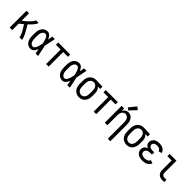

<svg xmlns="http://www.w3.org/2000/svg" viewBox="359 -2423 4282 4282"><g transform="rotate(45 2500.0 -282.5)"><path d="M60 0V-530H140V-297L154 -308Q171 -321 188 -335Q205 -349 221.5 -363.5Q238 -378 254 -392.5Q270 -407 285.5 -422.5Q301 -438 314.5 -454.5Q328 -471 342 -489.5Q356 -508 356 -530H440Q440 -504 425 -482Q410 -460 394 -440Q378 -420 361 -401.5Q344 -383 326 -365.5Q308 -348 291 -331Q448 -84 448 0H368Q368 -72 233 -280Q222 -271 212 -262Q192 -246 172 -230Q156 -217 140 -205V0Z M720 8Q679 8 642 -11Q605 -30 583 -65Q561 -100 552.5 -139.5Q544 -179 544 -220V-310Q544 -351 552.5 -390.5Q561 -430 583 -465Q605 -500 642 -519Q679 -538 720 -538Q782 -538 820 -481Q842 -449 857 -417Q860 -437 863 -457L865 -472L867 -482L868 -491Q871 -511 874 -530H954L952 -520L950 -511L946 -491L939 -457L937 -447L936 -442L934 -432L932 -423L930 -413L929 -408L927 -398L925 -389Q915 -337 904 -286L900 -269Q903 -257 906 -244L910 -225L912 -215L917 -191L920 -176Q926 -149 931 -122L933 -112L937 -93L939 -83Q943 -61 948 -39L950 -29L956 0H876Q873 -17 871 -34L869 -44L868 -53L865 -73L862 -92L860 -102L858 -118Q842 -83 820 -49Q782 8 720 8ZM720 -64Q756 -64 777.5 -99Q799 -134 809 -169Q819 -204 827 -240Q830 -254 833 -269L828 -291Q820 -327 810 -361.5Q800 -396 778.5 -431Q757 -466 720 -466Q686 -466 662 -438.5Q638 -411 631 -377.5Q624 -344 624 -310V-220Q624 -186 631 -152.5Q638 -119 662 -91.5Q686 -64 720 -64Z M1060 -458V-530H1440V-458ZM1210 0V-530H1290V0Z M1720 8Q1679 8 1642 -11Q1605 -30 1583 -65Q1561 -100 1552.5 -139.5Q1544 -179 1544 -220V-310Q1544 -351 1552.5 -390.5Q1561 -430 1583 -465Q1605 -500 1642 -519Q1679 -538 1720 -538Q1782 -538 1820 -481Q1842 -449 1857 -417Q1860 -437 1863 -457L1865 -472L1867 -482L1868 -491Q1871 -511 1874 -530H1954L1952 -520L1950 -511L1946 -491L1939 -457L1937 -447L1936 -442L1934 -432L1932 -423L1930 -413L1929 -408L1927 -398L1925 -389Q1915 -337 1904 -286L1900 -269Q1903 -257 1906 -244L1910 -225L1912 -215L1917 -191L1920 -176Q1926 -149 1931 -122L1933 -112L1937 -93L1939 -83Q1943 -61 1948 -39L1950 -29L1956 0H1876Q1873 -17 1871 -34L1869 -44L1868 -53L1865 -73L1862 -92L1860 -102L1858 -118Q1842 -83 1820 -49Q1782 8 1720 8ZM1720 -64Q1756 -64 1777.5 -99Q1799 -134 1809 -169Q1819 -204 1827 -240Q1830 -254 1833 -269L1828 -291Q1820 -327 1810 -361.5Q1800 -396 1778.5 -431Q1757 -466 1720 -466Q1686 -466 1662 -438.5Q1638 -411 1631 -377.5Q1624 -344 1624 -310V-220Q1624 -186 1631 -152.5Q1638 -119 1662 -91.5Q1686 -64 1720 -64Z M2250 8Q2207 8 2167 -9Q2127 -26 2100.5 -60Q2074 -94 2063 -135.5Q2052 -177 2052 -220V-310Q2052 -353 2063 -394.5Q2074 -436 2100.5 -470Q2127 -504 2167 -521Q2207 -538 2250 -538H2251L2455 -530V-458L2377 -463Q2384 -457 2391 -450Q2419 -423 2431.5 -386Q2444 -349 2444 -310V-220Q2444 -178 2433.5 -136.5Q2423 -95 2397 -60.5Q2371 -26 2331.5 -9Q2292 8 2250 8ZM2250 -64Q2277 -64 2301.5 -77.5Q2326 -91 2339.5 -115Q2353 -139 2358.5 -166Q2364 -193 2364 -220V-310Q2364 -337 2358.5 -364Q2353 -391 2339.5 -414.5Q2326 -438 2301.5 -452Q2277 -466 2250 -466Q2222 -466 2197.5 -452.5Q2173 -439 2158 -415.5Q2143 -392 2137.5 -365Q2132 -338 2132 -310V-220Q2132 -193 2137.5 -165.5Q2143 -138 2157.5 -114.5Q2172 -91 2197 -77.5Q2222 -64 2250 -64Z M2560 -458V-530H2940V-458ZM2710 0V-530H2790V0Z M3360 205V-310Q3360 -337 3355 -363.5Q3350 -390 3337 -413.5Q3324 -437 3300.5 -451.5Q3277 -466 3250 -466Q3223 -466 3199.5 -451.5Q3176 -437 3163 -413.5Q3150 -390 3145 -363.5Q3140 -337 3140 -310V0H3060V-530H3140V-454Q3150 -472 3163 -488Q3184 -512 3213.5 -525Q3243 -538 3275 -538Q3306 -538 3336 -525Q3366 -512 3386.5 -487.5Q3407 -463 3419 -433.5Q3431 -404 3435.5 -373Q3440 -342 3440 -310V205ZM3238 -563 3183 -606 3317 -770 3383 -718Z M3750 8Q3707 8 3667 -9Q3627 -26 3600.5 -60Q3574 -94 3563 -135.5Q3552 -177 3552 -220V-310Q3552 -353 3563 -394.5Q3574 -436 3600.5 -470Q3627 -504 3667 -521Q3707 -538 3750 -538H3751L3955 -530V-458L3877 -463Q3884 -457 3891 -450Q3919 -423 3931.5 -386Q3944 -349 3944 -310V-220Q3944 -178 3933.5 -136.5Q3923 -95 3897 -60.5Q3871 -26 3831.5 -9Q3792 8 3750 8ZM3750 -64Q3777 -64 3801.5 -77.5Q3826 -91 3839.5 -115Q3853 -139 3858.5 -166Q3864 -193 3864 -220V-310Q3864 -337 3858.5 -364Q3853 -391 3839.5 -414.5Q3826 -438 3801.5 -452Q3777 -466 3750 -466Q3722 -466 3697.5 -452.5Q3673 -439 3658 -415.5Q3643 -392 3637.5 -365Q3632 -338 3632 -310V-220Q3632 -193 3637.5 -165.5Q3643 -138 3657.5 -114.5Q3672 -91 3697 -77.5Q3722 -64 3750 -64Z M4251 8Q4214 8 4178 0.5Q4142 -7 4110.5 -27Q4079 -47 4061.5 -80.5Q4044 -114 4044 -151Q4044 -179 4056 -205Q4068 -231 4090.5 -248.5Q4113 -266 4140 -276L4142 -277Q4133 -280 4124 -285Q4095 -300 4077.5 -328.5Q4060 -357 4060 -390Q4060 -424 4076 -455Q4092 -486 4120.5 -504.5Q4149 -523 4182.5 -530.5Q4216 -538 4250 -538Q4290 -538 4328.5 -527Q4367 -516 4396.5 -487Q4426 -458 4437 -420L4361 -396Q4355 -419 4337.5 -436Q4320 -453 4296.5 -459.5Q4273 -466 4250 -466Q4225 -466 4200 -459.5Q4175 -453 4157.5 -433.5Q4140 -414 4140 -389Q4140 -364 4158 -344Q4176 -324 4200.5 -318Q4225 -312 4250 -312H4307V-240H4250Q4221 -240 4193 -232.5Q4165 -225 4144.5 -203Q4124 -181 4124 -152Q4124 -130 4136 -111Q4148 -92 4167.5 -82Q4187 -72 4208 -68Q4229 -64 4251 -64Q4350 -64 4379 -137L4453 -110Q4438 -71 4406 -42.5Q4374 -14 4333.5 -3Q4293 8 4251 8Z M4869 0Q4838 0 4807.5 -9.5Q4777 -19 4754 -41Q4731 -63 4720.5 -93.5Q4710 -124 4710 -155V-458H4575V-530H4790V-155Q4790 -133 4799 -113Q4808 -93 4827.5 -82.5Q4847 -72 4869 -72H4934V0Z"/></g></svg>

Font: Iosevka SS01
Style: Regular
Weight: 400
Monospace: yes
Designer: Belleve Invis
Foundry: Belleve Invis
Version: 2.3.3; ttfautohint (v1.8.3)